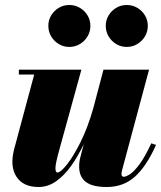

<svg xmlns="http://www.w3.org/2000/svg" viewBox="-20 -739 645 769"><path d="M403.6 -635.4Q403.6 -658.5 415 -677.4Q426.4 -696.3 445.4 -707.6Q464.5 -719 487.6 -719Q510.7 -719 530 -707.6Q549.2 -696.3 560.6 -677.4Q572 -658.5 572 -635.4Q572 -612.3 560.6 -593.2Q549.2 -574.1 530 -562.6Q510.7 -551 487.6 -551Q464.5 -551 445.4 -562.6Q426.4 -574.1 415 -593.2Q403.6 -612.3 403.6 -635.4ZM173.6 -635.4Q173.6 -658.5 185 -677.4Q196.4 -696.3 215.4 -707.6Q234.5 -719 257.6 -719Q280.7 -719 300 -707.6Q319.2 -696.3 330.6 -677.4Q342 -658.5 342 -635.4Q342 -612.3 330.6 -593.2Q319.2 -574.1 300 -562.6Q280.7 -551 257.6 -551Q234.5 -551 215.4 -562.6Q196.4 -574.1 185 -593.2Q173.6 -612.3 173.6 -635.4ZM306 -460 218.5 -142.5Q202 -83.5 202 -65.8Q202 -48 210.5 -48Q222.5 -48 248.2 -80.2Q274 -112.5 302.8 -170.2Q331.5 -228 353.5 -305L394.5 -460H577L469.5 -59.5Q466.5 -48.5 466.5 -42.5Q466.5 -31 476 -31Q484.5 -31 500.2 -41Q516 -51 537.8 -79.8Q559.5 -108.5 586 -165L605 -158.5Q566 -72 520 -31Q474 10 407.5 10Q349.5 10 323.2 -10.8Q297 -31.5 297 -71.5Q297 -91 302 -110L315.5 -161.5Q293 -114 265.2 -75Q237.5 -36 204.8 -13Q172 10 134.5 10Q73 10 46 -31Q19 -72 36.5 -141L117 -440.5H55.5V-460Z"/></svg>

Font: Bodoni* 11pt Fatface
Style: Italic
Weight: 900
Italic angle: -13°
Version: Version 2.3